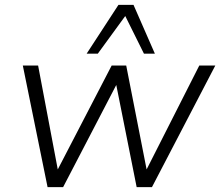

<svg xmlns="http://www.w3.org/2000/svg" viewBox="-20 -771 907 791"><path d="M176 0 74 -501H137L218 -73L440 -501H500L584 -73L801 -501H867L606 0H543L459 -421L240 0ZM337 -550 468 -751H530L618 -550H573L496 -705L383 -550Z"/></svg>

Font: Mulish Light
Style: Italic
Weight: 300
Italic angle: -9°
Designer: Vernon Adams
Foundry: Vernon Adams
Version: Version 3.603; ttfautohint (v1.8.3)